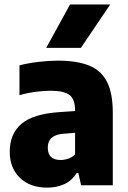

<svg xmlns="http://www.w3.org/2000/svg" viewBox="-20 -828 571 858"><path d="M191 10.5Q114 10.5 68.8 -33.5Q23.5 -77.5 23.5 -150Q23.5 -229.5 75.5 -274.2Q127.5 -319 245.5 -327L315.5 -332V-334.5Q315.5 -383.5 291.2 -403Q267 -422.5 205.5 -422.5Q175 -422.5 138 -417.5Q101 -412.5 67 -402.5V-536Q105.5 -546 151.8 -551.5Q198 -557 238.5 -557Q324 -557 378.2 -535Q432.5 -513 458.2 -462.2Q484 -411.5 484 -324.5V0H342.5L330 -55H322.5Q301 -20 266.8 -4.8Q232.5 10.5 191 10.5ZM193.5 -168.5Q193.5 -113 251.5 -113Q267 -113 284 -118.5Q301 -124 315.5 -138V-234.5L265 -230.5Q193.5 -225.5 193.5 -168.5ZM186.5 -614 293 -808H472.5L341.5 -614Z"/></svg>

Font: Encode Sans Semi Condensed ExtraBold
Style: Regular
Weight: 800
Width: 4
Designer: Multiple Designers
Foundry: Impallari Type
Version: Version 3.000; ttfautohint (v1.8.3) -l 8 -r 50 -G 200 -x 14 